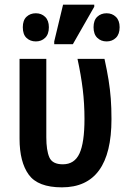

<svg xmlns="http://www.w3.org/2000/svg" viewBox="-20 -796 556 825"><path d="M246 9Q143 9 103.5 -45.5Q64 -100 64 -200V-543H179V-206Q179 -150 192 -120Q205 -90 250 -90Q300 -90 321.5 -136.5Q343 -183 343 -285Q343 -351 335.5 -412.5Q328 -474 313 -543H429Q440 -493 446.5 -452.5Q453 -412 456 -372.5Q459 -333 459 -284Q459 9 246 9ZM213 -606V-618L251 -776H385V-767L293 -606ZM134 -618Q110 -618 94 -633Q78 -648 78 -679Q78 -709 94 -724Q110 -739 134 -739Q158 -739 174 -723.5Q190 -708 190 -679Q190 -649 174 -633.5Q158 -618 134 -618ZM438 -618Q414 -618 398 -633.5Q382 -649 382 -679Q382 -709 398 -724Q414 -739 438 -739Q462 -739 478 -723.5Q494 -708 494 -679Q494 -649 478 -633.5Q462 -618 438 -618Z"/></svg>

Font: Noto Sans Condensed SemiBold
Style: Regular
Weight: 600
Width: 3
Designer: Monotype Design Team
Foundry: Monotype Imaging Inc.
Version: Version 2.013; ttfautohint (v1.8.4.7-5d5b)